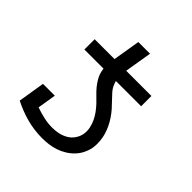

<svg xmlns="http://www.w3.org/2000/svg" viewBox="-182 -815 964 964"><g transform="rotate(45 300.0 -333.5)"><path d="M94 -457V-530H235L259 -675H342L318 -530H497V-457ZM259 8Q201 8 148 -6.5Q95 -21 46 -46L69 -188H153L137 -89Q165 -79 195.5 -72Q226 -65 258 -65Q279 -65 300.5 -69.5Q322 -74 341.5 -85Q361 -96 374 -114.5Q387 -133 391 -154Q395 -177 390.5 -198.5Q386 -220 377 -239Q368 -258 355.5 -275Q343 -292 329 -307Q315 -322 299.5 -336.5Q284 -351 271 -367Q258 -383 247.5 -401.5Q237 -420 232.5 -441Q228 -462 229.5 -485Q231 -508 235 -530H318Q314 -507 314.5 -484Q315 -461 323 -440.5Q331 -420 345 -404Q359 -388 374 -373Q389 -358 403 -342Q417 -326 429 -308Q441 -290 450.5 -270.5Q460 -251 466 -230.5Q472 -210 474 -187Q476 -164 473 -141Q469 -118 458.5 -96Q448 -74 431.5 -56.5Q415 -39 394 -26Q373 -13 350.5 -5.5Q328 2 305 5Q282 8 259 8Z"/></g></svg>

Font: Iosevka Curly Slab Extended
Style: Italic
Weight: 400
Width: 7
Italic angle: -9°
Monospace: yes
Designer: Belleve Invis
Foundry: Belleve Invis
Version: Version 11.1.0; ttfautohint (v1.8.3)